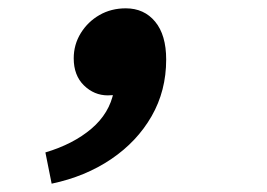

<svg xmlns="http://www.w3.org/2000/svg" viewBox="-20 -235 640 461"><path d="M104 206 89 131Q156 111 199.5 74Q243 37 253 -15L275 -130L308 -32Q297 -25 280.5 -15.5Q264 -6 239 -6Q206 -6 181.5 -30Q157 -54 157 -95Q157 -128 174 -155.5Q191 -183 219 -199Q247 -215 282 -215Q326 -215 352.5 -183Q379 -151 379 -92Q379 -17 344 44Q309 105 247 147Q185 189 104 206Z"/></svg>

Font: Source Code Pro ExtraBold
Style: Italic
Weight: 800
Italic angle: -11°
Monospace: yes
Designer: Paul D. Hunt, Teo Tuominen
Foundry: Adobe Systems Incorporated
Version: Version 1.016;hotconv 1.0.116;makeotfexe 2.5.65601